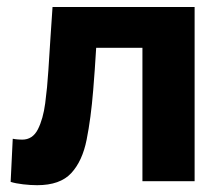

<svg xmlns="http://www.w3.org/2000/svg" viewBox="-20 -519 635 550"><path d="M86.5 11.5Q68 11.5 46.2 9Q24.5 6.5 10.5 2L16.5 -121.5Q24.5 -120 31.8 -119.5Q39 -119 43.5 -119Q73.5 -119 88.5 -148.5Q103.5 -178 109.5 -223.2Q115.5 -268.5 118.5 -316.5Q121.5 -363.5 124.5 -410Q127.5 -456.5 130.5 -499H537.5V0H388V-382H255.5Q253.5 -350.5 251.5 -320Q249 -289 247 -261Q240.5 -180.5 228.2 -119Q216 -57.5 184 -23Q152 11.5 86.5 11.5Z"/></svg>

Font: Heraclito
Style: Bold
Weight: 700
Designer: Kostas Bartsokas (font) & Cristiano Sobral (main changes)
Foundry: Kostas Bartsokas (font) & Cristiano Sobral (main changes)
Version: Version 1.00;July 8, 2020;FontCreator 13.0.0.2655 64-bit